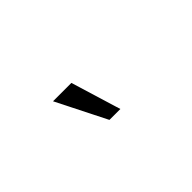

<svg xmlns="http://www.w3.org/2000/svg" viewBox="-5 -797 510 510"><g transform="rotate(-45 250.0 -542.5)"><path d="M230 -472 159 -613H228L271 -472Z"/></g></svg>

Font: Rokkitt SemiBold
Style: Regular
Weight: 400
Version: Version 3.103